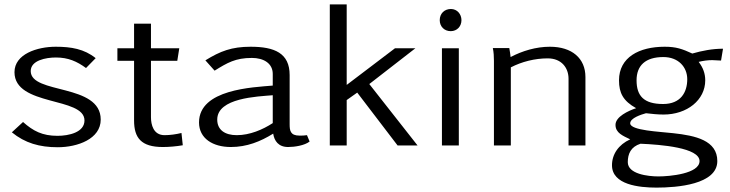

<svg xmlns="http://www.w3.org/2000/svg" viewBox="-20 -663 3329 875"><path d="M34 -60C94 -11 160 8 243 8C334 8 439 -30 439 -118C439 -284 120 -232 120 -339C120 -388 189 -401 235 -401C291 -401 331 -383 372 -353L416 -398C364 -440 304 -450 234 -450C150 -450 46 -417 46 -334C46 -177 365 -223 365 -114C365 -60 294 -44 242 -44C173 -44 131 -66 85 -107Z M515 -386H591V-114C591 -35 623 7 722 7C751 7 784 4 813 -1L807 -57C783 -51 755 -47 730 -47C679 -47 668 -95 668 -129V-386H788L797 -443H668V-555H591V-443H515Z M887 -105C887 -32 950 7 1032 7C1105 7 1167 -18 1225 -54C1230 -21 1249 7 1293 7C1323 7 1368 0 1391 -18L1379 -47C1368 -45 1356 -45 1345 -45C1303 -45 1300 -68 1300 -97V-321C1300 -421 1231 -450 1122 -450C1036 -450 984 -430 916 -388L958 -341C1016 -377 1053 -399 1128 -399C1182 -399 1223 -374 1223 -326V-273C1134 -265 887 -257 887 -105ZM970 -118C970 -217 1153 -223 1223 -229V-102C1177 -72 1118 -47 1059 -47C1005 -47 970 -71 970 -118Z M1483 0H1560V-207L1608 -241L1792 0H1883L1663 -280L1873 -443H1780L1560 -276V-643H1483Z M1984 -571C1984 -542 2005 -521 2034 -521C2063 -521 2083 -543 2083 -571C2083 -599 2063 -622 2035 -622C2005 -622 1984 -601 1984 -571ZM1994 0H2071V-443H1994Z M2226 -444C2230 -425 2231 -405 2231 -386V0H2308V-356C2358 -382 2418 -397 2476 -397C2540 -397 2571 -353 2571 -304V0H2648V-312C2648 -397 2587 -450 2486 -450C2423 -450 2360 -431 2307 -403C2305 -417 2304 -430 2301 -444Z M2769 90C2769 179 2892 192 2972 192C3065 192 3249 178 3249 71C3249 -23 3150 -45 3048 -56C2988 -63 2852 -68 2852 -101C2852 -125 2902 -141 2924 -147C2950 -144 2977 -141 3004 -141C3111 -141 3194 -207 3194 -297C3194 -328 3184 -355 3164 -381C3184 -386 3205 -389 3226 -389C3239 -389 3253 -387 3266 -387L3275 -441C3227 -441 3180 -432 3135 -419C3089 -440 3062 -450 3009 -450C2893 -450 2801 -402 2801 -297C2801 -239 2820 -203 2879 -170C2843 -158 2785 -131 2785 -94C2785 -57 2819 -44 2852 -28C2799 -4 2769 40 2769 90ZM2841 76C2841 38 2855 6 2899 -8C2992 -4 3168 10 3168 71C3168 129 3031 141 2981 141C2932 141 2841 130 2841 76ZM2881 -297C2881 -364 2921 -403 3003 -403C3072 -403 3112 -357 3112 -302C3112 -242 3082 -189 3002 -189C2914 -189 2881 -226 2881 -297Z"/></svg>

Font: KpMath
Style: Sans
Weight: 400
Version: Version 0.64